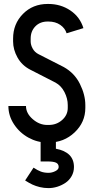

<svg xmlns="http://www.w3.org/2000/svg" viewBox="-20 -716 490 981"><path d="M265.6 -3.4V43.9Q357.9 61.5 357.9 137.2Q357.9 163.1 345.7 184.3Q333.5 205.6 314 218.5Q294.4 231.4 272.2 238.3Q250 245.1 228 245.1Q204.6 245.1 183.6 240Q162.6 234.9 145.8 227.1Q128.9 219.2 108.4 206.1L151.4 140.6Q171.9 154.3 188.7 160.6Q205.6 167 228 167Q245.6 167 262.7 158.4Q279.8 149.9 279.8 137.2Q279.8 121.6 266.4 115.2Q252.9 108.9 222.2 108.9H187.5V-3.4ZM220.7 -77.6H229.5Q269 -77.6 297.6 -103Q326.2 -128.4 326.2 -164.6V-179.2Q326.2 -212.4 309.6 -245.1Q293 -277.8 263.7 -293.9L135.7 -359.4Q92.3 -381.3 69.6 -421.9Q46.9 -462.4 46.9 -504.4V-519Q46.9 -593.8 97.2 -644.8Q147.5 -695.8 223.6 -695.8H227.1Q290 -695.8 339.4 -662.6Q388.7 -629.4 406.2 -572.3L320.3 -545.9Q312.5 -571.8 287.8 -588.9Q263.2 -606 227.1 -606H223.6Q184.6 -606 160.6 -581.3Q136.7 -556.6 136.7 -519V-504.4Q136.7 -486.3 147 -467.8Q157.2 -449.2 176.3 -439.5L305.7 -373.5Q360.8 -342.8 388.4 -287.1Q416 -231.4 416 -179.2V-164.6Q416 -91.3 361.3 -39.6Q306.6 12.2 229.5 12.2H220.7Q170.9 12.2 125.5 -12.7Q80.1 -37.6 51.5 -81.1Q22.9 -124.5 22.9 -174.3H112.8Q112.8 -137.2 147 -107.4Q181.2 -77.6 220.7 -77.6Z"/></svg>

Font: Anka/Coder Narrow
Style: Bold
Weight: 700
Width: 3
Monospace: yes
Version: Version 001.100